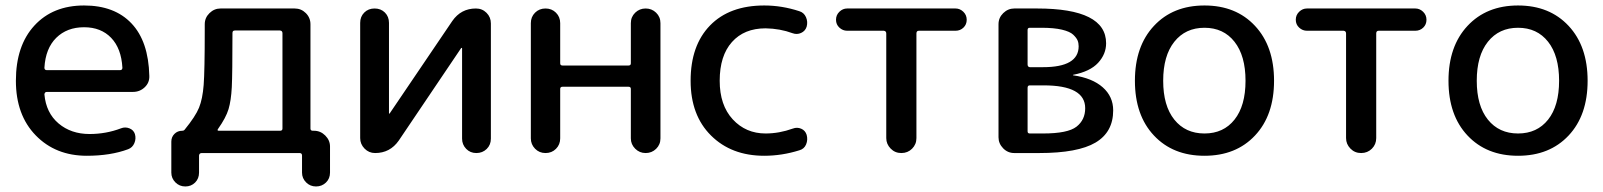

<svg xmlns="http://www.w3.org/2000/svg" viewBox="-20 -550 5762 690"><path d="M282.2 -452.1Q220.7 -452.1 182.1 -414.1Q143.6 -376 139.6 -306.6Q139.6 -297.9 148.4 -297.9H411.1Q419.9 -297.9 419.9 -306.6Q416 -376 379.4 -414.1Q342.8 -452.1 282.2 -452.1ZM292 9.8Q179.7 9.8 108.4 -63.5Q37.1 -136.7 37.1 -259.8Q37.1 -385.7 103.5 -458Q169.9 -530.3 282.2 -530.3Q391.6 -530.3 452.6 -465.8Q513.7 -401.4 516.6 -277.3Q517.6 -252.9 500 -236.3Q482.4 -219.7 458 -219.7H148.4Q140.6 -219.7 139.6 -210.9Q145.5 -144.5 190.4 -106.4Q235.4 -68.4 301.8 -68.4Q361.3 -68.4 415 -88.9Q429.7 -94.7 444.8 -88.9Q460 -83 464.8 -68.4Q469.7 -51.8 462.9 -35.6Q456.1 -19.5 440.4 -13.7Q377 9.8 292 9.8Z M763.7 -86.9Q758.8 -80.1 766.6 -80.1H986.3Q995.1 -80.1 995.1 -87.9V-430.7Q995.1 -439.5 986.3 -440.4H824.2Q815.4 -440.4 815.4 -431.6Q815.4 -285.2 813 -236.8Q810.5 -188.5 801.3 -157.7Q792 -127 763.7 -86.9ZM595.7 70.3V-41Q595.7 -57.6 606.9 -68.8Q618.2 -80.1 634.8 -80.1Q640.6 -80.1 643.6 -84Q682.6 -131.8 695.3 -163.1Q708 -194.3 711.9 -244.6Q715.8 -294.9 715.8 -440.4V-462.9Q715.8 -486.3 732.9 -502.9Q750 -519.5 772.5 -519.5H1039.1Q1062.5 -519.5 1079.1 -502.9Q1095.7 -486.3 1095.7 -462.9V-87.9Q1095.7 -80.1 1104.5 -80.1H1108.4Q1131.8 -80.1 1148.9 -63Q1166 -45.9 1166 -23.4V70.3Q1166 91.8 1151.4 106Q1136.7 120.1 1115.7 120.1Q1094.7 120.1 1080.1 105.5Q1065.4 90.8 1065.4 70.3V8.8Q1065.4 0 1056.6 0H705.1Q696.3 0 695.3 8.8V70.3Q695.3 91.8 681.2 106Q667 120.1 646 120.1Q625 120.1 610.4 105.5Q595.7 90.8 595.7 70.3Z M1328.1 0Q1305.7 0 1290 -16.1Q1274.4 -32.2 1274.4 -53.7V-467.8Q1274.4 -490.2 1289.1 -504.9Q1303.7 -519.5 1326.2 -519.5Q1348.6 -519.5 1363.3 -504.9Q1377.9 -490.2 1377.9 -467.8V-142.6L1378.9 -141.6H1379.9L1605.5 -474.6Q1636.7 -519.5 1690.4 -519.5Q1712.9 -519.5 1728.5 -503.9Q1744.1 -488.3 1744.1 -465.8V-51.8Q1744.1 -29.3 1729 -14.6Q1713.9 0 1691.9 0Q1669.9 0 1655.3 -15.1Q1640.6 -30.3 1640.6 -51.8V-377L1638.7 -377.9H1637.7L1413.1 -44.9Q1381.8 0 1328.1 0Z M1887.7 -52.7V-466.8Q1887.7 -489.3 1902.8 -504.4Q1918 -519.5 1940.4 -519.5Q1962.9 -519.5 1978 -504.4Q1993.2 -489.3 1993.2 -466.8V-322.3Q1993.2 -314.5 2002 -314.5H2238.3Q2247.1 -314.5 2247.1 -322.3V-466.8Q2247.1 -489.3 2262.7 -504.4Q2278.3 -519.5 2300.3 -519.5Q2322.3 -519.5 2337.9 -504.4Q2353.5 -489.3 2353.5 -466.8V-52.7Q2353.5 -30.3 2337.9 -15.1Q2322.3 0 2300.3 0Q2278.3 0 2262.7 -15.6Q2247.1 -31.2 2247.1 -52.7V-230.5Q2247.1 -238.3 2238.3 -238.3H2002Q1993.2 -238.3 1993.2 -230.5V-52.7Q1993.2 -30.3 1978 -15.1Q1962.9 0 1940.4 0Q1918 0 1902.8 -15.6Q1887.7 -31.2 1887.7 -52.7Z M2726.6 9.8Q2608.4 9.8 2535.2 -63Q2461.9 -135.7 2461.9 -259.8Q2461.9 -386.7 2531.7 -458.5Q2601.6 -530.3 2726.6 -530.3Q2790 -530.3 2852.5 -509.8Q2869.1 -504.9 2876.5 -488.3Q2883.8 -471.7 2878.9 -454.1Q2874 -438.5 2858.9 -431.6Q2843.8 -424.8 2828.1 -430.7Q2783.2 -447.3 2731.4 -448.2Q2654.3 -448.2 2610.4 -398.9Q2566.4 -349.6 2566.4 -259.8Q2566.4 -171.9 2613.3 -121.1Q2660.2 -70.3 2731.4 -70.3Q2780.3 -70.3 2829.1 -87.9Q2844.7 -93.8 2859.4 -87.4Q2874 -81.1 2878.9 -65.4Q2883.8 -47.9 2877 -31.2Q2870.1 -14.6 2852.5 -9.8Q2790 9.8 2726.6 9.8Z M3024.4 -439.5Q3008.8 -439.5 2996.6 -450.7Q2984.4 -461.9 2984.4 -479Q2984.4 -496.1 2996.6 -507.8Q3008.8 -519.5 3024.4 -519.5H3414.1Q3429.7 -519.5 3441.9 -507.8Q3454.1 -496.1 3454.1 -479Q3454.1 -461.9 3442.4 -450.7Q3430.7 -439.5 3414.1 -439.5H3282.2Q3273.4 -439.5 3273.4 -429.7V-53.7Q3273.4 -31.2 3257.8 -15.6Q3242.2 0 3219.2 0Q3196.3 0 3180.7 -16.1Q3165 -32.2 3165 -53.7V-429.7Q3165 -438.5 3156.2 -439.5Z M3672.9 -234.4V-78.1Q3672.9 -70.3 3680.7 -70.3H3728.5Q3817.4 -70.3 3848.6 -94.7Q3879.9 -119.1 3879.9 -161.1Q3879.9 -243.2 3730.5 -243.2H3680.7Q3672.9 -243.2 3672.9 -234.4ZM3672.9 -442.4V-318.4Q3672.9 -309.6 3680.7 -308.6H3728.5Q3856.4 -308.6 3856.4 -383.8Q3856.4 -395.5 3852.5 -404.8Q3848.6 -414.1 3836.9 -425.3Q3825.2 -436.5 3796.4 -443.4Q3767.6 -450.2 3722.7 -450.2H3680.7Q3672.9 -450.2 3672.9 -442.4ZM3625 0Q3601.6 0 3585 -17.1Q3568.4 -34.2 3568.4 -56.6V-462.9Q3568.4 -486.3 3585.4 -502.9Q3602.5 -519.5 3625 -519.5H3707Q3955.1 -519.5 3955.1 -394.5Q3955.1 -355.5 3926.3 -324.2Q3897.5 -293 3836.9 -281.2Q3835.9 -281.2 3835.9 -280.3Q3835.9 -279.3 3836.9 -279.3Q3905.3 -269.5 3942.9 -236.3Q3980.5 -203.1 3980.5 -153.3Q3980.5 -75.2 3917 -37.6Q3853.5 0 3714.8 0Z M4416.5 -399.9Q4377 -450.2 4308.6 -450.2Q4240.2 -450.2 4200.2 -399.9Q4160.2 -349.6 4160.2 -259.8Q4160.2 -169.9 4200.2 -120.1Q4240.2 -70.3 4308.6 -70.3Q4377 -70.3 4416.5 -120.1Q4456.1 -169.9 4456.1 -259.8Q4456.1 -349.6 4416.5 -399.9ZM4490.2 -63Q4421.9 9.8 4308.6 9.8Q4195.3 9.8 4127 -63Q4058.6 -135.7 4058.6 -259.8Q4058.6 -383.8 4127 -457Q4195.3 -530.3 4308.6 -530.3Q4421.9 -530.3 4490.2 -457Q4558.6 -383.8 4558.6 -259.8Q4558.6 -135.7 4490.2 -63Z M4676.8 -439.5Q4661.1 -439.5 4648.9 -450.7Q4636.7 -461.9 4636.7 -479Q4636.7 -496.1 4648.9 -507.8Q4661.1 -519.5 4676.8 -519.5H5066.4Q5082 -519.5 5094.2 -507.8Q5106.4 -496.1 5106.4 -479Q5106.4 -461.9 5094.7 -450.7Q5083 -439.5 5066.4 -439.5H4934.6Q4925.8 -439.5 4925.8 -429.7V-53.7Q4925.8 -31.2 4910.2 -15.6Q4894.5 0 4871.6 0Q4848.6 0 4833 -16.1Q4817.4 -32.2 4817.4 -53.7V-429.7Q4817.4 -438.5 4808.6 -439.5Z M5543.5 -399.9Q5503.9 -450.2 5435.5 -450.2Q5367.2 -450.2 5327.1 -399.9Q5287.1 -349.6 5287.1 -259.8Q5287.1 -169.9 5327.1 -120.1Q5367.2 -70.3 5435.5 -70.3Q5503.9 -70.3 5543.5 -120.1Q5583 -169.9 5583 -259.8Q5583 -349.6 5543.5 -399.9ZM5617.2 -63Q5548.8 9.8 5435.5 9.8Q5322.3 9.8 5253.9 -63Q5185.5 -135.7 5185.5 -259.8Q5185.5 -383.8 5253.9 -457Q5322.3 -530.3 5435.5 -530.3Q5548.8 -530.3 5617.2 -457Q5685.5 -383.8 5685.5 -259.8Q5685.5 -135.7 5617.2 -63Z"/></svg>

Font: Rounded Mgen+ 2p medium
Style: Regular
Weight: 500
Designer: [Source Han Sans]
Ryoko NISHIZUKA  (kana & ideographs); Paul D. Hunt (Latin, Greek & Cyrillic); Wenlong ZHANG  (bopomofo
Version: Version 1.059.20150602